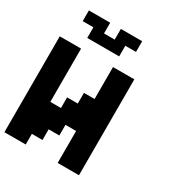

<svg xmlns="http://www.w3.org/2000/svg" viewBox="-212 -1061 1115 1200"><g transform="rotate(30 346.0 -461.5)"><path d="M0 0V-691.9H153.8V-307.6H230.5V-384.3H307.6V-461.4H384.3V-691.9H538.1V0H384.3V-230.5H307.6V-153.8H230.5V-76.7H153.8V0ZM153.8 -769V-845.7H76.7V-922.9H230.5V-845.7H307.6V-922.9H461.4V-845.7H384.3V-769Z"/></g></svg>

Font: Good Old DOS
Style: Regular
Weight: 400
Designer: Vasily Draigo
Foundry: Vasily Draigo
Version: 1.0